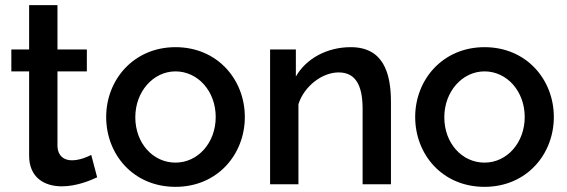

<svg xmlns="http://www.w3.org/2000/svg" viewBox="-20 -715 2201 745"><path d="M357 -27 334 -114C321 -107 290 -93 259 -93C229 -93 205 -109 203 -146V-438H317V-523H203V-695H93V-523H24V-438H93V-111C93 -27 151 8 220 8C276 8 329 -14 357 -27Z M392 -261C392 -116 497 10 661 10C824 10 930 -116 930 -261C930 -406 824 -532 661 -532C499 -532 392 -406 392 -261ZM661 -84C574 -84 505 -159 505 -260C505 -360 575 -438 661 -438C748 -438 817 -361 817 -261C817 -161 748 -84 661 -84Z M1497 0V-319C1497 -434 1466 -532 1341 -532C1249 -532 1168 -488 1128 -418V-523H1028V0H1138V-311C1161 -382 1231 -434 1294 -434C1355 -434 1387 -391 1387 -293V0Z M1591 -261C1591 -116 1696 10 1860 10C2023 10 2129 -116 2129 -261C2129 -406 2023 -532 1860 -532C1698 -532 1591 -406 1591 -261ZM1860 -84C1773 -84 1704 -159 1704 -260C1704 -360 1774 -438 1860 -438C1947 -438 2016 -361 2016 -261C2016 -161 1947 -84 1860 -84Z"/></svg>

Font: FIGSv2-sans-serif SemiBold
Style: Regular
Weight: 600
Designer: Matt McInerney, Pablo Impallari, Rodrigo Fuenzalida,Mirko Velimirovic
Foundry: Matt McInerney, Pablo Impallari, Rodrigo Fuenzalida
Version: Version 4.021;hotconv 1.0.109;makeotfexe 2.5.65596